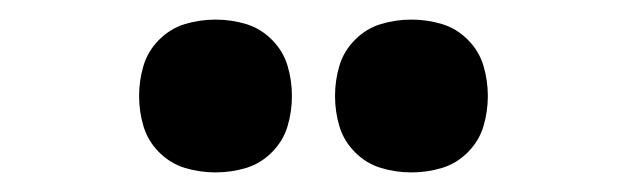

<svg xmlns="http://www.w3.org/2000/svg" viewBox="-20 -778 640 196"><path d="M400 -602Q384 -602 369 -606.5Q354 -611 342.5 -622.5Q331 -634 326.5 -649Q322 -664 322 -680Q322 -696 326.5 -711Q331 -726 342.5 -737.5Q354 -749 369 -753.5Q384 -758 400 -758Q416 -758 431 -753.5Q446 -749 457.5 -737.5Q469 -726 473.5 -711Q478 -696 478 -680Q478 -664 473.5 -649Q469 -634 457.5 -622.5Q446 -611 431 -606.5Q416 -602 400 -602ZM200 -602Q184 -602 169 -606.5Q154 -611 142.5 -622.5Q131 -634 126.5 -649Q122 -664 122 -680Q122 -696 126.5 -711Q131 -726 142.5 -737.5Q154 -749 169 -753.5Q184 -758 200 -758Q216 -758 231 -753.5Q246 -749 257.5 -737.5Q269 -726 273.5 -711Q278 -696 278 -680Q278 -664 273.5 -649Q269 -634 257.5 -622.5Q246 -611 231 -606.5Q216 -602 200 -602Z"/></svg>

Font: Iosevka Curly Slab Extended
Style: Bold
Weight: 700
Width: 7
Monospace: yes
Designer: Belleve Invis
Foundry: Belleve Invis
Version: Version 11.1.0; ttfautohint (v1.8.3)